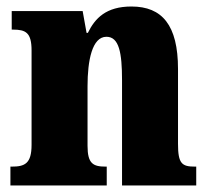

<svg xmlns="http://www.w3.org/2000/svg" viewBox="-20 -570 644 590"><path d="M12 0H308V-58H305C266 -58 249 -67 249 -122V-305C249 -384 263 -457 307 -457C346 -457 355 -408 355 -323V0H583V-58H579C539 -58 527 -67 527 -128V-358C527 -493 478 -550 384 -550C306 -550 272 -514 250 -469H246L234 -536H16V-479H20C59 -479 77 -470 77 -415V-125C77 -67 56 -58 16 -58H12Z"/></svg>

Font: Noto Serif Georgian Condensed Black
Style: Regular
Weight: 900
Width: 3
Designer: Monotype Design Team, Akaki Razmadze
Foundry: Google LLC
Version: Version 2.003